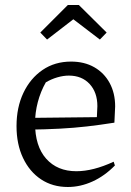

<svg xmlns="http://www.w3.org/2000/svg" viewBox="-20 -739 525 767"><path d="M251 8Q190 8 144 -22.5Q98 -53 72 -108Q46 -163 46 -235Q46 -310 73.5 -368Q101 -426 150 -459.5Q199 -493 264 -493Q317 -493 356.5 -470.5Q396 -448 418 -407.5Q440 -367 440 -314L437 -249Q380 -240 328 -234Q276 -228 219 -225Q162 -222 91 -221L92 -268L367 -271L369 -315Q369 -370 338 -403.5Q307 -437 255 -437Q233 -437 209 -430Q185 -423 163 -410Q142 -373 131 -331Q120 -289 120 -247Q120 -155 164.5 -105Q209 -55 285 -55Q352 -55 434 -93L439 -78Q398 -36 349.5 -14Q301 8 251 8ZM295 -719 406 -609 379 -581 273 -662 168 -581 141 -609 251 -719Z"/></svg>

Font: Piazzolla 24pt
Style: Regular
Weight: 400
Designer: Juan Pablo del Peral
Foundry: Huerta Tipografica
Version: Version 2.005